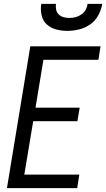

<svg xmlns="http://www.w3.org/2000/svg" viewBox="-20 -975 550 995"><path d="M16 0 137 -735H501L490 -665H205L164 -417H393L381 -347H152L106 -70H391L380 0ZM329 -815Q299 -815 271 -822.5Q243 -830 222.5 -848.5Q202 -867 195.5 -896Q189 -925 194 -955H270Q268 -939 271 -924.5Q274 -910 284.5 -900Q295 -890 309.5 -886Q324 -882 340 -882Q356 -882 371.5 -886Q387 -890 401.5 -900Q416 -910 424 -924.5Q432 -939 434 -955H510Q505 -925 489.5 -896Q474 -867 447.5 -848.5Q421 -830 390 -822.5Q359 -815 329 -815Z"/></svg>

Font: Iosevka Algr
Style: Italic
Weight: 400
Italic angle: -9°
Monospace: yes
Designer: Belleve Invis
Foundry: Belleve Invis
Version: Version 26.0.2; ttfautohint (v1.8.3)